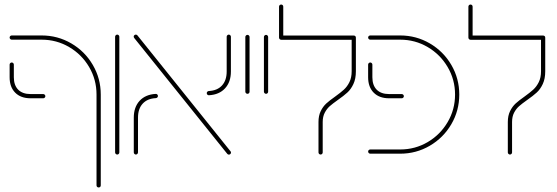

<svg xmlns="http://www.w3.org/2000/svg" viewBox="-20 -674 2443 842"><path d="M403.3 138.9V-259.3Q403.3 -324.8 370.9 -380Q338.5 -435.2 283.3 -467.6Q228.1 -500 162.6 -500H31.5Q27.8 -500 25 -502.8Q22.2 -505.6 22.2 -509.3Q22.2 -513.3 25 -515.9Q27.8 -518.5 31.5 -518.5H162.6Q233 -518.5 292.6 -483.7Q352.2 -448.9 387 -389.3Q421.9 -329.6 421.9 -259.3V138.9Q421.9 143 419.3 145.6Q416.7 148.1 412.6 148.1Q408.9 148.1 406.1 145.6Q403.3 143 403.3 138.9ZM22.2 -335.2V-390.7Q22.2 -394.4 25 -397.2Q27.8 -400 31.5 -400Q35.2 -400 38 -397.2Q40.7 -394.4 40.7 -390.7V-335.2Q40.7 -300 59.8 -280.7Q78.9 -261.5 114.1 -261.5H169.6Q173.3 -261.5 176.1 -258.7Q178.9 -255.9 178.9 -252.2Q178.9 -248.5 176.1 -245.7Q173.3 -243 169.6 -243H114.1Q71.1 -243 46.7 -267.6Q22.2 -292.2 22.2 -335.2Z M484.8 -5.6V-513Q484.8 -516.7 487.6 -519.4Q490.4 -522.2 494.1 -522.2Q497.8 -522.2 500.6 -519.4Q503.3 -516.7 503.3 -513V-5.6Q503.3 -1.9 500.7 0.9Q498.1 3.7 494.1 3.7Q490.4 3.7 487.6 0.9Q484.8 -1.9 484.8 -5.6Z M976.7 0.7 568.9 -507Q566.3 -511.1 566.3 -513Q566.3 -517 569.1 -519.6Q571.9 -522.2 575.6 -522.2Q580 -522.2 582.6 -518.9L990.4 -11.1Q993 -8.5 993 -5.2Q993 -1.5 990.4 1.3Q987.8 4.1 983.7 4.1Q979.6 4.1 976.7 0.7ZM566.7 -5.9V-158.1Q566.7 -204.1 592.2 -231.9Q617.8 -259.6 662.6 -262.2Q666.3 -262.6 669.4 -260Q672.6 -257.4 672.6 -253Q672.6 -249.3 670 -246.7Q667.4 -244.1 663.7 -243.7Q626.3 -241.9 605.7 -219.4Q585.2 -197 585.2 -158.1V-5.9Q585.2 -1.9 582.4 0.9Q579.6 3.7 575.9 3.7Q572.2 3.7 569.4 0.9Q566.7 -1.9 566.7 -5.9ZM886.7 -265.6Q886.7 -269.3 889.3 -271.9Q891.9 -274.4 895.6 -274.8Q933 -276.7 953.5 -299.1Q974.1 -321.5 974.1 -360.4V-513Q974.1 -516.7 976.9 -519.4Q979.6 -522.2 983.3 -522.2Q987 -522.2 989.8 -519.4Q992.6 -516.7 992.6 -513V-360.4Q992.6 -314.4 967 -286.7Q941.5 -258.9 896.7 -256.3Q893 -255.9 889.8 -258.5Q886.7 -261.1 886.7 -265.6Z M1055.9 -271.9V-511.9Q1055.9 -515.6 1058.7 -518.3Q1061.5 -521.1 1065.2 -521.1Q1068.9 -521.1 1071.7 -518.3Q1074.4 -515.6 1074.4 -511.9V-271.9Q1074.4 -268.1 1071.9 -265.4Q1069.3 -262.6 1065.2 -262.6Q1061.5 -262.6 1058.7 -265.4Q1055.9 -268.1 1055.9 -271.9Z M1137.4 -271.9V-511.9Q1137.4 -515.6 1140.2 -518.3Q1143 -521.1 1146.7 -521.1Q1150.4 -521.1 1153.1 -518.3Q1155.9 -515.6 1155.9 -511.9V-271.9Q1155.9 -268.1 1153.3 -265.4Q1150.7 -262.6 1146.7 -262.6Q1143 -262.6 1140.2 -265.4Q1137.4 -268.1 1137.4 -271.9Z M1376.7 -5.6V-138.9Q1376.7 -166.7 1386.5 -186.7Q1396.3 -206.7 1410.7 -220Q1425.2 -233.3 1449.6 -250.4Q1473.7 -267.8 1488.1 -280.9Q1502.6 -294.1 1512.4 -313.9Q1522.2 -333.7 1522.2 -361.5V-508.9H1540.7V-361.5Q1540.7 -328.5 1529.8 -305.4Q1518.9 -282.2 1503.1 -268Q1487.4 -253.7 1461.5 -235.6Q1438.5 -219.3 1425.7 -208Q1413 -196.7 1404.1 -179.6Q1395.2 -162.6 1395.2 -138.9V-5.6Q1395.2 -1.9 1392.6 0.9Q1390 3.7 1385.9 3.7Q1382.2 3.7 1379.4 0.9Q1376.7 -1.9 1376.7 -5.6ZM1213 -654.1Q1217 -654.1 1219.6 -651.5Q1222.2 -648.9 1222.2 -644.8V-508.9H1203.7V-644.8Q1203.7 -648.9 1206.5 -651.5Q1209.3 -654.1 1213 -654.1ZM1203.7 -508.9Q1203.7 -513 1206.5 -515.6Q1209.3 -518.1 1213 -518.1H1531.5Q1535.6 -518.1 1538.1 -515.6Q1540.7 -513 1540.7 -508.9Q1540.7 -505.2 1538.1 -502.4Q1535.6 -499.6 1531.5 -499.6H1213Q1209.3 -499.6 1206.5 -502.4Q1203.7 -505.2 1203.7 -508.9Z M1594.4 -9.3Q1594.4 -13.3 1597.2 -15.9Q1600 -18.5 1603.7 -18.5H1734.8Q1800.4 -18.5 1855.6 -50.9Q1910.7 -83.3 1943.1 -138.5Q1975.6 -193.7 1975.6 -259.3Q1975.6 -324.8 1943.1 -380Q1910.7 -435.2 1855.6 -467.6Q1800.4 -500 1734.8 -500H1603.7Q1600 -500 1597.2 -502.8Q1594.4 -505.6 1594.4 -509.3Q1594.4 -513.3 1597.2 -515.9Q1600 -518.5 1603.7 -518.5H1734.8Q1805.2 -518.5 1864.8 -483.7Q1924.4 -448.9 1959.3 -389.3Q1994.1 -329.6 1994.1 -259.3Q1994.1 -188.9 1959.3 -129.3Q1924.4 -69.6 1864.8 -34.8Q1805.2 0 1734.8 0H1603.7Q1600 0 1597.2 -2.8Q1594.4 -5.6 1594.4 -9.3ZM1594.4 -335.2V-390.7Q1594.4 -394.4 1597.2 -397.2Q1600 -400 1603.7 -400Q1607.4 -400 1610.2 -397.2Q1613 -394.4 1613 -390.7V-335.2Q1613 -300 1632 -280.7Q1651.1 -261.5 1686.3 -261.5H1741.9Q1745.6 -261.5 1748.3 -258.7Q1751.1 -255.9 1751.1 -252.2Q1751.1 -248.5 1748.3 -245.7Q1745.6 -243 1741.9 -243H1686.3Q1643.3 -243 1618.9 -267.6Q1594.4 -292.2 1594.4 -335.2Z M2207 -5.6V-138.9Q2207 -166.7 2216.9 -186.7Q2226.7 -206.7 2241.1 -220Q2255.6 -233.3 2280 -250.4Q2304.1 -267.8 2318.5 -280.9Q2333 -294.1 2342.8 -313.9Q2352.6 -333.7 2352.6 -361.5V-508.9H2371.1V-361.5Q2371.1 -328.5 2360.2 -305.4Q2349.3 -282.2 2333.5 -268Q2317.8 -253.7 2291.9 -235.6Q2268.9 -219.3 2256.1 -208Q2243.3 -196.7 2234.4 -179.6Q2225.6 -162.6 2225.6 -138.9V-5.6Q2225.6 -1.9 2223 0.9Q2220.4 3.7 2216.3 3.7Q2212.6 3.7 2209.8 0.9Q2207 -1.9 2207 -5.6ZM2043.3 -654.1Q2047.4 -654.1 2050 -651.5Q2052.6 -648.9 2052.6 -644.8V-508.9H2034.1V-644.8Q2034.1 -648.9 2036.9 -651.5Q2039.6 -654.1 2043.3 -654.1ZM2034.1 -508.9Q2034.1 -513 2036.9 -515.6Q2039.6 -518.1 2043.3 -518.1H2361.9Q2365.9 -518.1 2368.5 -515.6Q2371.1 -513 2371.1 -508.9Q2371.1 -505.2 2368.5 -502.4Q2365.9 -499.6 2361.9 -499.6H2043.3Q2039.6 -499.6 2036.9 -502.4Q2034.1 -505.2 2034.1 -508.9Z"/></svg>

Font: 26F Galaxy Hebrew Hairline
Style: Regular
Weight: 50
Designer: C₂₉H₂₅N₃O₅
Version: Version 1.000